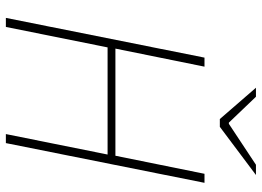

<svg xmlns="http://www.w3.org/2000/svg" viewBox="-136 -734 871 638"><g transform="rotate(90 299.0 -415.5)"><path d="M40 0 172 -660H202L142 -364H498L558 -660H588L456 0H426L494 -338H138L70 0ZM376 -711 272 -831H302L388 -741H392L528 -831H562L402 -711Z"/></g></svg>

Font: Source Sans 3 ExtraLight
Style: Italic
Weight: 250
Italic angle: -11°
Designer: Paul D. Hunt
Foundry: Adobe
Version: Version 3.046;hotconv 1.0.118;makeotfexe 2.5.65603